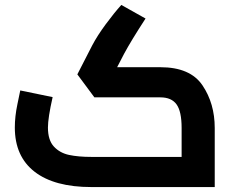

<svg xmlns="http://www.w3.org/2000/svg" viewBox="-20 -757 969 777"><path d="M849 -239V0H350Q200 0 120 -62Q40 -124 40 -241Q40 -286 50.5 -335.5Q61 -385 62 -391L193 -364Q174 -280 174 -241Q174 -190 198 -164Q222 -138 259.5 -130Q297 -122 350 -122H715V-239Q715 -306 694.5 -334.5Q674 -363 629 -363H362L293 -456L353 -573Q374 -613 408 -659Q442 -705 471 -737L569 -682Q511 -593 482 -539L454 -485H629Q750 -485 799.5 -411.5Q849 -338 849 -239Z"/></svg>

Font: Cairo
Style: Bold
Weight: 700
Designer: Mohamed Gaber
Foundry: Kief Type Foundry
Version: Version 2.100